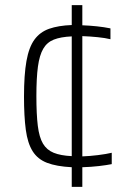

<svg xmlns="http://www.w3.org/2000/svg" viewBox="-20 -716 507 744"><path d="M258 8V-68Q199 -71 162.5 -85Q126 -99 106.5 -130Q87 -161 80 -213Q73 -265 73 -342Q73 -426 82.5 -479.5Q92 -533 113.5 -562.5Q135 -592 170.5 -604.5Q206 -617 258 -619V-696H299V-618Q327 -617 355.5 -614Q384 -611 408 -606V-564Q388 -569 358 -572Q328 -575 299 -576V-110Q328 -111 360 -115Q392 -119 413 -124V-80Q393 -76 363 -72.5Q333 -69 299 -68V8ZM121 -344Q121 -273 126.5 -228.5Q132 -184 146.5 -159.5Q161 -135 188 -124Q215 -113 258 -111V-575Q215 -573 188.5 -562.5Q162 -552 147.5 -527Q133 -502 127 -458Q121 -414 121 -344Z"/></svg>

Font: Saira ExtraLight
Style: Regular
Weight: 200
Designer: Hector Gatti with collaboration of the Omnibus-Type team
Foundry: Omnibus-Type
Version: Version 1.100; ttfautohint (v1.8.3)